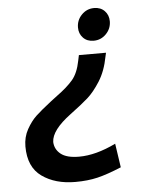

<svg xmlns="http://www.w3.org/2000/svg" viewBox="-52 -645 631 811"><g transform="rotate(-5 263.0 -239.5)"><path d="M438.8 -541.2Q438.8 -510 416.9 -487.5Q395 -465 363.8 -465Q336.2 -465 319.4 -482.5Q302.5 -500 302.5 -526.2Q302.5 -557.5 324.4 -580Q346.2 -602.5 377.5 -602.5Q405 -602.5 421.9 -585Q438.8 -567.5 438.8 -541.2ZM235 122.5Q287.5 122.5 329.4 112.5Q371.2 102.5 431.2 77.5L416.2 -23.8Q331.2 17.5 260 17.5Q207.5 17.5 182.5 -2.5Q157.5 -22.5 156.2 -53.8Q157.5 -103.8 240 -165Q288.8 -201.2 315.6 -225Q342.5 -248.8 369.4 -291.2Q396.2 -333.8 407.5 -393.8L411.2 -410H296.2L291.2 -386.2Q281.2 -335 257.5 -306.9Q233.8 -278.8 188.8 -246.2Q180 -238.8 162.5 -226.2Q117.5 -191.2 95.6 -170.6Q73.8 -150 55.6 -117.5Q37.5 -85 37.5 -45Q37.5 42.5 93.8 82.5Q150 122.5 235 122.5Z"/></g></svg>

Font: Cambay
Style: Bold Italic
Weight: 700
Italic angle: -11°
Designer: Pooja Saxena
Foundry: Pooja Saxena
Version: Version 1.006;PS 001.006;hotconv 1.0.70;makeotf.lib2.5.58329